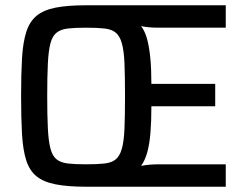

<svg xmlns="http://www.w3.org/2000/svg" viewBox="-20 -708 923 728"><path d="M307 0Q237 0 191 -9Q145 -18 118.5 -39.5Q92 -61 79.5 -100Q67 -139 63.5 -199Q60 -259 60 -344Q60 -428 63.5 -487.5Q67 -547 79.5 -586.5Q92 -626 118.5 -648Q145 -670 190.5 -679Q236 -688 307 -688H836V-603H580Q563 -603 546 -604.5Q529 -606 515 -609Q530 -589 538 -559Q546 -529 550 -487.5Q554 -446 554 -390H796V-305H554Q554 -248 550.5 -205Q547 -162 538.5 -131Q530 -100 515 -79Q530 -82 547 -83.5Q564 -85 580 -85H836V0ZM307 -85Q349 -85 376 -88Q403 -91 418.5 -103.5Q434 -116 442 -144Q450 -172 452 -220.5Q454 -269 454 -344Q454 -419 452 -467.5Q450 -516 442 -544Q434 -572 418.5 -584.5Q403 -597 376 -600Q349 -603 307 -603Q265 -603 238 -600Q211 -597 195 -584.5Q179 -572 171.5 -544.5Q164 -517 161.5 -468Q159 -419 159 -344Q159 -269 161.5 -220.5Q164 -172 171.5 -144Q179 -116 195 -103.5Q211 -91 238 -88Q265 -85 307 -85Z"/></svg>

Font: Saira SemiCondensed Medium
Style: Regular
Weight: 500
Width: 4
Designer: Hector Gatti with collaboration of the Omnibus-Type team
Foundry: Omnibus-Type
Version: Version 1.101